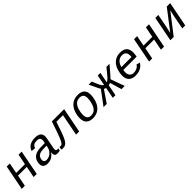

<svg xmlns="http://www.w3.org/2000/svg" viewBox="481 -2183 3839 3839"><g transform="rotate(-45 2400.5 -264.0)"><path d="M227.5 -528.3 184.1 -304.7H431.6L475.1 -528.3H563L460.4 0H372.6L419.4 -240.7H171.9L125 0H37.1L139.6 -528.3Z M1097.2 -54.2Q1110.4 -54.2 1126.5 -57.6L1115.7 -2.9Q1081.5 4.9 1046.4 4.9Q1003.9 4.9 986.1 -13.7Q968.3 -32.2 968.3 -69.3L970.7 -101.1H967.8Q924.3 -41.5 875.7 -15.9Q827.1 9.8 764.6 9.8Q699.7 9.8 667.7 -20.5Q635.7 -50.8 635.7 -104Q635.7 -124 640.1 -147.5Q673.3 -317.9 895.5 -320.3L1010.7 -322.3Q1019 -361.8 1020.3 -372.3Q1021.5 -382.8 1021.5 -394.5Q1021.5 -436 999 -453.6Q976.6 -471.2 931.6 -471.2Q875 -471.2 845.9 -451.9Q816.9 -432.6 801.8 -387.2L711.4 -395.5Q737.8 -468.3 795.7 -503.2Q853.5 -538.1 945.8 -538.1Q1111.8 -538.1 1111.8 -407.7Q1111.8 -385.7 1106.9 -360.4L1063 -132.8Q1058.6 -111.8 1058.6 -95.7Q1058.6 -75.2 1067.4 -64.7Q1076.2 -54.2 1097.2 -54.2ZM800.3 -57.1Q846.7 -57.1 887.2 -79.3Q927.7 -101.6 955.1 -139.2Q982.4 -176.8 990.2 -217.3L999 -260.7L905.8 -258.8Q839.8 -257.8 803.5 -241.5Q767.1 -225.1 748.3 -192.6Q729.5 -160.2 729.5 -122.6Q729.5 -92.3 747.3 -74.7Q765.1 -57.1 800.3 -57.1Z M1572.3 0 1661.6 -459H1475.6Q1403.3 -241.2 1374.5 -169.4Q1345.7 -97.7 1320.8 -60.5Q1295.9 -23.4 1266.6 -6.8Q1237.3 9.8 1195.8 9.8Q1171.9 9.8 1151.4 3.4L1163.6 -59.6Q1175.8 -55.2 1195.8 -55.2Q1222.2 -55.2 1246.1 -87.4Q1270 -119.6 1300.5 -196Q1331.1 -272.5 1416.5 -528.3H1763.2L1660.6 0Z M2044.4 9.8Q1952.6 9.8 1903.8 -38.3Q1855 -86.4 1855 -179.2Q1855 -217.8 1863.8 -264.6Q1890.6 -400.9 1965.6 -469.5Q2040.5 -538.1 2153.8 -538.1Q2251 -538.1 2298.3 -493.2Q2345.7 -448.2 2345.7 -357.4Q2345.7 -291.5 2325.2 -218.5Q2304.7 -145.5 2265.1 -93.8Q2225.6 -42 2169.4 -16.1Q2113.3 9.8 2044.4 9.8ZM2253.4 -351.6Q2253.4 -412.6 2226.8 -442.9Q2200.2 -473.1 2142.6 -473.1Q2078.1 -473.1 2035.9 -435.5Q1993.7 -397.9 1970.5 -323.2Q1947.3 -248.5 1947.3 -182.1Q1947.3 -55.2 2056.2 -55.2Q2105.5 -55.2 2140.1 -75.4Q2174.8 -95.7 2200 -138.2Q2225.1 -180.7 2239.3 -243.4Q2253.4 -306.2 2253.4 -351.6Z M2611.3 0 2656.7 -234.4Q2642.6 -236.3 2629.2 -242.7Q2615.7 -249 2612.3 -252.4L2439.9 0H2349.6L2570.8 -296.9Q2562 -310.5 2548.3 -336.2Q2534.7 -361.8 2456.5 -528.3H2543.5L2593.3 -411.6Q2616.2 -358.9 2633.1 -336.7Q2649.9 -314.5 2670.9 -305.7L2713.9 -528.3H2789.1L2746.1 -305.7Q2764.6 -312 2784.2 -327.1Q2803.7 -342.3 2825.4 -366Q2847.2 -389.6 2959.5 -528.3H3046.4L2910.2 -369.6Q2865.7 -317.9 2841.8 -296.9L2948.2 0H2857.9L2783.2 -252.4Q2777.3 -248 2761.5 -241.9Q2745.6 -235.8 2731.9 -234.4L2686.5 0Z M3154.3 -245.6Q3147.9 -211.9 3147.9 -186.5Q3147.9 -123.5 3178.5 -89.8Q3209 -56.2 3264.2 -56.2Q3314 -56.2 3356.2 -77.6Q3398.4 -99.1 3418.9 -137.2L3491.7 -115.2Q3458 -54.7 3394.8 -22.5Q3331.5 9.8 3251.5 9.8Q3156.7 9.8 3106.9 -39.3Q3057.1 -88.4 3057.1 -180.7Q3057.1 -241.2 3076.7 -311.8Q3096.2 -382.3 3135.3 -433.8Q3174.3 -485.4 3229.5 -511.7Q3284.7 -538.1 3355 -538.1Q3543.5 -538.1 3543.5 -353Q3543.5 -308.6 3533.2 -257.3L3531.2 -245.6ZM3343.3 -473.1Q3278.3 -473.1 3232.2 -430.7Q3186 -388.2 3168.5 -313H3453.6L3455.6 -348.1Q3455.6 -473.1 3343.3 -473.1Z M3828.1 -528.3 3784.7 -304.7H4032.2L4075.7 -528.3H4163.6L4061 0H3973.1L4020 -240.7H3772.5L3725.6 0H3637.7L3740.2 -528.3Z M4427.2 -528.3 4371.1 -239.3Q4368.7 -224.6 4339.8 -104L4666 -528.3H4762.2L4659.7 0H4575.7L4638.2 -322.3Q4651.9 -387.2 4663.6 -426.3L4333.5 0H4239.7L4342.3 -528.3Z"/></g></svg>

Font: Cousine
Style: Italic
Weight: 400
Italic angle: -12°
Monospace: yes
Designer: Steve Matteson
Foundry: Monotype Imaging Inc.
Version: Version 1.21